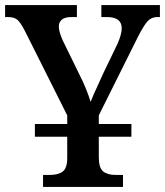

<svg xmlns="http://www.w3.org/2000/svg" viewBox="-22 -734 648 754"><path d="M606 -714V-667H595Q573 -667 558 -651Q543 -635 520 -590L366 -281V-247H494V-197H366V-117Q366 -75 383 -61Q400 -47 432 -47H461V0H147V-47H173Q207 -47 224.5 -60.5Q242 -74 242 -114V-197H115V-247H242V-281L75 -614Q59 -645 46.5 -656Q34 -667 10 -667H-2V-714H280V-667H258Q233 -667 221 -657Q209 -647 209 -630Q209 -610 224 -576L291 -439Q317 -388 334 -334Q341 -354 364 -403L384 -447L439 -561Q456 -599 456 -623Q456 -667 398 -667H376V-714Z"/></svg>

Font: Noto Serif NarrowSemiBold
Style: Regular
Weight: 600
Width: 4
Designer: Monotype Design Team
Foundry: Monotype Imaging Inc.
Version: Version 1.001